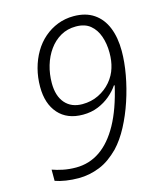

<svg xmlns="http://www.w3.org/2000/svg" viewBox="-111 -804 744 893"><g transform="rotate(-15 261.5 -357.0)"><path d="M157 10Q126 10 96.5 5.5Q67 1 45 -7V-61Q67 -53 96 -47Q125 -41 158 -41Q222 -41 274 -76.5Q326 -112 365.5 -183.5Q405 -255 430 -364H426Q410 -340 384.5 -318.5Q359 -297 326 -283.5Q293 -270 253 -270Q177 -270 135 -317.5Q93 -365 93 -446Q93 -492 104 -533.5Q115 -575 135.5 -610Q156 -645 185.5 -670.5Q215 -696 251 -710Q287 -724 328 -724Q386 -724 425 -697.5Q464 -671 483.5 -623Q503 -575 503 -510Q503 -457 492 -396Q481 -335 461 -275Q441 -215 413.5 -163Q386 -111 352 -75Q330 -53 307 -36.5Q284 -20 259 -10Q234 0 208.5 5Q183 10 157 10ZM263 -318Q306 -318 341.5 -335.5Q377 -353 401.5 -382Q426 -411 436 -445Q441 -461 443.5 -478.5Q446 -496 446 -517Q446 -560 433.5 -596Q421 -632 395 -653.5Q369 -675 326 -675Q285 -675 252.5 -656.5Q220 -638 197 -606Q174 -574 162 -533.5Q150 -493 150 -449Q150 -387 180 -352.5Q210 -318 263 -318Z"/></g></svg>

Font: Noto Sans Display Light
Style: Italic
Weight: 300
Italic angle: -12°
Designer: Monotype Design Team
Foundry: Monotype Imaging Inc.
Version: Version 2.003